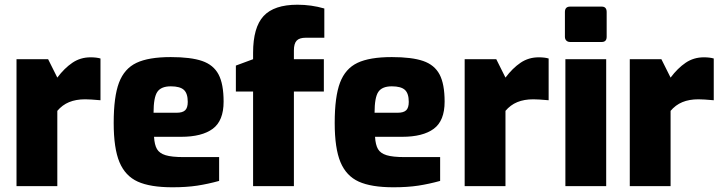

<svg xmlns="http://www.w3.org/2000/svg" viewBox="-20 -789 3067 814"><path d="M50 -538H184L223 -460Q253 -500 287 -523Q321 -546 364 -546Q389 -546 406 -541V-364Q362 -368 341 -368Q302 -368 273 -356Q244 -344 223 -319V0H50Z M462 -268Q462 -379 484.5 -438.5Q507 -498 558.5 -522.5Q610 -547 704 -547Q789 -547 837 -530.5Q885 -514 906.5 -473.5Q928 -433 928 -358Q928 -277 882 -243Q836 -209 748 -209H633Q635 -175 645.5 -157Q656 -139 682 -131Q708 -123 758 -123H909V-22Q862 -9 816.5 -2Q771 5 711 5Q617 5 564 -19Q511 -43 486.5 -101.5Q462 -160 462 -268ZM729 -311Q754 -311 765 -321.5Q776 -332 776 -357Q776 -393 759.5 -408Q743 -423 704 -423Q663 -423 647 -399.5Q631 -376 631 -311Z M1053 -401H980V-511L1053 -538V-565Q1053 -673 1097.5 -721Q1142 -769 1241 -769Q1300 -769 1355 -753V-629H1276Q1249 -629 1237.5 -616.5Q1226 -604 1226 -575V-538H1353V-401H1226V0H1053Z M1399 -268Q1399 -379 1421.5 -438.5Q1444 -498 1495.5 -522.5Q1547 -547 1641 -547Q1726 -547 1774 -530.5Q1822 -514 1843.5 -473.5Q1865 -433 1865 -358Q1865 -277 1819 -243Q1773 -209 1685 -209H1570Q1572 -175 1582.5 -157Q1593 -139 1619 -131Q1645 -123 1695 -123H1846V-22Q1799 -9 1753.5 -2Q1708 5 1648 5Q1554 5 1501 -19Q1448 -43 1423.5 -101.5Q1399 -160 1399 -268ZM1666 -311Q1691 -311 1702 -321.5Q1713 -332 1713 -357Q1713 -393 1696.5 -408Q1680 -423 1641 -423Q1600 -423 1584 -399.5Q1568 -376 1568 -311Z M1950 -538H2084L2123 -460Q2153 -500 2187 -523Q2221 -546 2264 -546Q2289 -546 2306 -541V-364Q2262 -368 2241 -368Q2202 -368 2173 -356Q2144 -344 2123 -319V0H1950Z M2375 -633V-738Q2375 -761 2397 -761H2531Q2552 -761 2552 -738V-633Q2552 -611 2531 -611H2397Q2387 -611 2381 -617Q2375 -623 2375 -633ZM2377 -538H2550V0H2377Z M2650 -538H2784L2823 -460Q2853 -500 2887 -523Q2921 -546 2964 -546Q2989 -546 3006 -541V-364Q2962 -368 2941 -368Q2902 -368 2873 -356Q2844 -344 2823 -319V0H2650Z"/></svg>

Font: Exo ExtraBold
Style: Regular
Weight: 800
Designer: Natanael Gama
Foundry: Natanael Gama
Version: Version 1.500